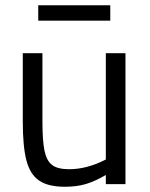

<svg xmlns="http://www.w3.org/2000/svg" viewBox="-20 -703 571 733"><path d="M67 0ZM67 -239V-500H142V-240Q142 -165 150 -127Q158 -89 179 -73Q200 -57 244 -57Q312 -57 384 -94V-500H459V0H384V-35Q343 -11 308 -0.5Q273 10 228 10Q164 10 129.5 -13.5Q95 -37 81 -90Q67 -143 67 -239ZM126 -683H401V-624H126Z"/></svg>

Font: Cairo
Style: Regular
Weight: 400
Designer: Mohamed Gaber, the designers of Titillium
Foundry: Kief Type Foundry
Version: Version 2.009; ttfautohint (v1.5.33-1714) -l 8 -r 50 -G 200 